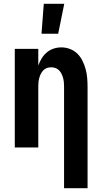

<svg xmlns="http://www.w3.org/2000/svg" viewBox="-20 -778 540 1013"><path d="M318 215V-320Q318 -332 317 -343.5Q316 -355 313 -366Q310 -377 305 -387.5Q300 -398 292 -406.5Q284 -415 273 -419Q262 -423 250 -423Q238 -423 227 -419Q216 -415 208 -406.5Q200 -398 195 -387.5Q190 -377 187 -366Q184 -355 183 -343.5Q182 -332 182 -320V0H58V-520H182V-432Q189 -452 200 -470Q211 -488 227 -501.5Q243 -515 263 -521.5Q283 -528 304 -528Q327 -528 349.5 -519.5Q372 -511 388.5 -494.5Q405 -478 415.5 -456.5Q426 -435 432 -412.5Q438 -390 440 -366.5Q442 -343 442 -320V215ZM199 -600 211 -758H319L287 -600Z"/></svg>

Font: Iosevka Term Curly Extrabold
Style: Regular
Weight: 800
Designer: Belleve Invis
Foundry: Belleve Invis
Version: Version 32.3.0